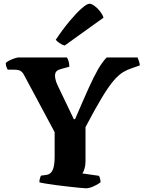

<svg xmlns="http://www.w3.org/2000/svg" viewBox="-20 -1013 772 1033"><path d="M442 0Q434 0 409.5 -2.5Q385 -5 352 -8.5Q319 -12 286 -16.5Q253 -21 227.5 -25Q202 -29 192 -32Q192 -43 194.5 -52Q197 -61 200 -68L230 -72Q252 -75 263 -97.5Q274 -120 274 -169V-302L108 -612Q100 -626 89.5 -632Q79 -638 56 -638H22Q19 -642 15 -652Q11 -662 11 -674Q16 -680 29.5 -687Q43 -694 58 -699Q73 -704 80 -704H340Q344 -698 348.5 -685Q353 -672 353 -654L309 -642Q293 -638 284.5 -630Q276 -622 276 -605Q276 -597 279 -584Q282 -571 289 -556L377 -372H384Q428 -475 457 -539Q486 -603 508 -641Q530 -679 554 -704H720Q723 -696 727.5 -684Q732 -672 732 -661L689 -646Q664 -638 641 -624Q618 -610 591 -578.5Q564 -547 528 -487.5Q492 -428 440 -329V-145Q440 -123 434.5 -105Q429 -87 423 -80L513 -67Q515 -63 518 -53Q521 -43 521 -32Q505 -20 482.5 -10Q460 0 442 0ZM328 -768Q313 -772 299.5 -781.5Q286 -791 280 -799Q318 -856 354.5 -899.5Q391 -943 419.5 -968Q448 -993 461 -993Q472 -993 487.5 -982Q503 -971 517 -953.5Q531 -936 537 -918Z"/></svg>

Font: Texturina ExtraBold
Style: Regular
Weight: 800
Designer: Guillermo Torres Carreño
Foundry: Omnibus-Type
Version: Version 1.002; ttfautohint (v1.8.3)